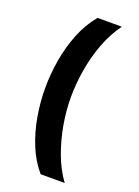

<svg xmlns="http://www.w3.org/2000/svg" viewBox="-167 -789 752 1042"><g transform="rotate(20 208.5 -267.5)"><path d="M208 184Q159 127 129 53Q99 -21 85 -102.5Q71 -184 71 -264Q71 -345 85 -427.5Q99 -510 129 -585Q159 -660 208 -719H348Q303 -657 274.5 -581Q246 -505 232.5 -423.5Q219 -342 219 -264Q219 -189 233 -108.5Q247 -28 275 48Q303 124 347 184Z"/></g></svg>

Font: Noto Sans Syriac Eastern ExtraBold
Style: Regular
Weight: 800
Designer: Patrick Giasson and the Monotype Design Team
Foundry: Monotype Imaging Inc.
Version: Version 3.001